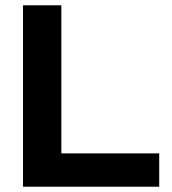

<svg xmlns="http://www.w3.org/2000/svg" viewBox="-20 -706 651 726"><path d="M67 0V-686H212V-126H582V0Z"/></svg>

Font: Archivo VF Beta
Style: Regular
Weight: 400
Designer: Hector Gatti
Foundry: Omnibus-Type
Version: Version 1.002